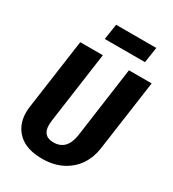

<svg xmlns="http://www.w3.org/2000/svg" viewBox="-214 -1003 1020 1134"><g transform="rotate(30 296.5 -436.0)"><path d="M525 -210Q516 -145 481.5 -94Q447 -43 389 -13.5Q331 16 254 16Q147 16 91.5 -36.5Q36 -89 36 -175Q36 -194 39 -215L106 -693H260L192 -206Q190 -186 190 -178Q190 -101 264 -101Q354 -101 371 -210L438 -693H593ZM496 -782H222L238 -888H512Z"/></g></svg>

Font: Fira Sans Condensed
Style: Bold Italic
Weight: 700
Width: 3
Italic angle: -8°
Designer: Carrois Corporate & Edenspiekermann AG
Foundry: Carrois Corporate GbR & Edenspiekermann AG
Version: Version 4.203